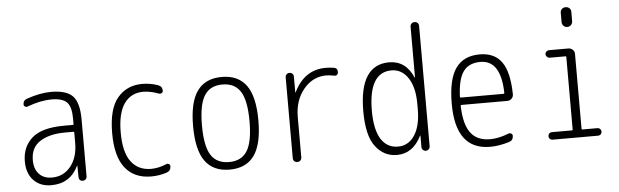

<svg xmlns="http://www.w3.org/2000/svg" viewBox="-49 -933 3597 1115"><g transform="rotate(-5 1750.0 -375.0)"><path d="M315.4 -288.1Q225.6 -288.1 170.4 -253.4Q115.2 -218.8 115.2 -144.5Q115.2 -92.8 142.6 -63.5Q169.9 -34.2 217.8 -34.2Q284.2 -34.2 326.7 -85.9Q369.1 -137.7 369.1 -224.6V-283.2Q369.1 -288.1 364.3 -288.1ZM210 9.8Q145.5 9.8 106.9 -30.8Q68.4 -71.3 68.4 -141.6Q68.4 -225.6 126 -276.9Q183.6 -328.1 315.4 -328.1H364.3Q369.1 -328.1 369.1 -332V-365.2Q369.1 -432.6 343.8 -459.5Q318.4 -486.3 254.9 -486.3Q188.5 -486.3 111.3 -457Q104.5 -454.1 97.2 -459Q89.8 -463.9 89.8 -471.7Q89.8 -495.1 112.3 -502.9Q191.4 -530.3 254.9 -530.3Q344.7 -530.3 381.3 -491.7Q418 -453.1 418 -355.5V-23.4Q418 -13.7 411.1 -6.8Q404.3 0 394 0Q383.8 0 377.4 -6.3Q371.1 -12.7 371.1 -23.4L370.1 -89.8Q370.1 -90.8 369.1 -90.8Q368.2 -90.8 368.2 -89.8Q320.3 9.8 210 9.8Z M793 9.8Q693.4 9.8 640.6 -57.6Q587.9 -125 587.9 -259.8Q587.9 -402.3 642.6 -466.3Q697.3 -530.3 786.1 -530.3Q833 -530.3 877.9 -514.6Q902.3 -505.9 902.3 -480.5Q902.3 -471.7 894.5 -467.3Q886.7 -462.9 877.9 -465.8Q833 -483.4 789.1 -484.4Q716.8 -484.4 677.2 -428.2Q637.7 -372.1 637.7 -259.8Q637.7 -144.5 679.2 -89.4Q720.7 -34.2 795.9 -34.2Q838.9 -34.2 884.8 -53.7Q892.6 -57.6 900.4 -53.2Q908.2 -48.8 908.2 -40Q908.2 -13.7 883.8 -4.9Q838.9 9.8 793 9.8Z M1355.5 -433.1Q1322.3 -486.3 1250 -486.3Q1177.7 -486.3 1144.5 -433.1Q1111.3 -379.9 1111.3 -259.8Q1111.3 -139.6 1144.5 -86.9Q1177.7 -34.2 1250 -34.2Q1322.3 -34.2 1355.5 -86.9Q1388.7 -139.6 1388.7 -259.8Q1388.7 -379.9 1355.5 -433.1ZM1393.1 -55.7Q1345.7 9.8 1250 9.8Q1154.3 9.8 1106.9 -55.7Q1059.6 -121.1 1059.6 -260.3Q1059.6 -399.4 1106.9 -464.8Q1154.3 -530.3 1250 -530.3Q1345.7 -530.3 1393.1 -464.8Q1440.4 -399.4 1440.4 -260.3Q1440.4 -121.1 1393.1 -55.7Z M1620.1 -25.4V-496.1Q1620.1 -505.9 1627 -512.7Q1633.8 -519.5 1644 -519.5Q1654.3 -519.5 1661.1 -512.7Q1668 -505.9 1668 -496.1V-403.3H1668.9H1669.9Q1731.4 -530.3 1855.5 -530.3Q1883.8 -530.3 1904.3 -526.4Q1925.8 -523.4 1924.8 -498Q1924.8 -490.2 1918.5 -484.4Q1912.1 -478.5 1904.3 -480.5Q1872.1 -486.3 1855.5 -486.3Q1777.3 -486.3 1723.6 -421.9Q1669.9 -357.4 1669.9 -259.8V-25.4Q1669.9 -14.6 1663.1 -7.3Q1656.2 0 1645 0Q1633.8 0 1627 -6.8Q1620.1 -13.7 1620.1 -25.4Z M2235.4 -482.4Q2102.5 -482.4 2101.6 -259.8Q2101.6 -149.4 2136.2 -93.8Q2170.9 -38.1 2235.4 -38.1Q2295.9 -38.1 2332 -92.3Q2368.2 -146.5 2368.2 -245.1V-275.4Q2368.2 -373 2331.5 -427.7Q2294.9 -482.4 2235.4 -482.4ZM2224.6 9.8Q2149.4 9.8 2100.6 -53.7Q2051.8 -117.2 2051.8 -259.8Q2051.8 -529.3 2224.6 -530.3Q2322.3 -530.3 2365.2 -430.7Q2365.2 -428.7 2367.2 -428.7Q2368.2 -428.7 2368.2 -429.7V-724.6Q2368.2 -735.4 2375 -742.7Q2381.8 -750 2393.1 -750Q2404.3 -750 2411.1 -743.2Q2418 -736.3 2418 -724.6V-24.4Q2418 -14.6 2411.1 -7.3Q2404.3 0 2394 0Q2383.8 0 2377 -6.8Q2370.1 -13.7 2370.1 -24.4V-89.8Q2370.1 -90.8 2368.2 -90.8Q2367.2 -90.8 2367.2 -88.9Q2318.4 9.8 2224.6 9.8Z M2753.9 -486.3Q2686.5 -486.3 2654.3 -441.9Q2622.1 -397.5 2618.2 -294.9Q2618.2 -290 2623 -290H2872.1Q2877 -290 2877 -294.9Q2873 -486.3 2753.9 -486.3ZM2768.6 9.8Q2566.4 9.8 2567.4 -259.8Q2567.4 -399.4 2613.3 -464.8Q2659.2 -530.3 2753.9 -530.3Q2839.8 -530.3 2881.8 -471.2Q2923.8 -412.1 2925.8 -282.2Q2925.8 -267.6 2915.5 -257.3Q2905.3 -247.1 2889.6 -247.1H2623Q2618.2 -247.1 2618.2 -242.2Q2621.1 -133.8 2658.7 -84Q2696.3 -34.2 2771.5 -34.2Q2822.3 -34.2 2880.9 -57.6Q2888.7 -60.5 2896.5 -56.2Q2904.3 -51.8 2904.3 -43Q2904.3 -16.6 2880.9 -8.8Q2820.3 9.8 2768.6 9.8Z M3131.8 0Q3123 0 3116.7 -6.3Q3110.4 -12.7 3110.4 -22Q3110.4 -31.2 3116.7 -37.6Q3123 -43.9 3131.8 -43.9H3250Q3253.9 -43.9 3253.9 -48.8V-470.7Q3253.9 -475.6 3250 -475.6H3157.2Q3148.4 -475.6 3141.6 -482.4Q3134.8 -489.3 3134.8 -498Q3134.8 -506.8 3141.6 -513.2Q3148.4 -519.5 3157.2 -519.5H3269.5Q3284.2 -519.5 3294.9 -509.8Q3305.7 -500 3305.7 -485.4V-48.8Q3305.7 -43.9 3309.6 -43.9H3398.4Q3407.2 -43.9 3413.6 -37.6Q3419.9 -31.2 3419.9 -22Q3419.9 -12.7 3413.6 -6.3Q3407.2 0 3398.4 0ZM3244.1 -730.5Q3244.1 -743.2 3252.9 -751.5Q3261.7 -759.8 3274.9 -759.8Q3288.1 -759.8 3296.9 -751.5Q3305.7 -743.2 3305.7 -730.5V-675.8Q3305.7 -663.1 3296.9 -653.8Q3288.1 -644.5 3274.9 -644.5Q3261.7 -644.5 3252.9 -653.8Q3244.1 -663.1 3244.1 -675.8Z"/></g></svg>

Font: Rounded-L Mgen+ 1m light
Style: Regular
Weight: 200
Designer: [Source Han Sans]
Ryoko NISHIZUKA  (kana & ideographs); Paul D. Hunt (Latin, Greek & Cyrillic); Wenlong ZHANG  (bopomofo
Version: Version 1.059.20150602